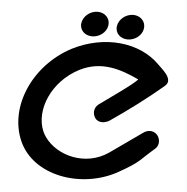

<svg xmlns="http://www.w3.org/2000/svg" viewBox="-52 -773 817 837"><g transform="rotate(5 356.0 -355.0)"><path d="M585.8 -214 445.3 -114.8C347.7 -47.2 219.5 -80.8 165 -157.9C159.9 -165.1 155.5 -172.7 152 -180.5C112 -271.7 166.9 -402.2 284.1 -462.3C376.6 -509.3 463.2 -481.3 543.7 -443.4C525.1 -420.3 409.5 -341.2 380.8 -319.5C361.6 -305.1 358.6 -278.8 371.8 -259.4C387.1 -237 418.5 -242.7 435.5 -254.1C514.9 -308.5 591.1 -365.4 662.1 -425.7C683.2 -442.8 671.8 -465 661.5 -478.4C649.9 -493.4 633.3 -507.3 624.7 -516.2C537.6 -604.3 382.4 -622.1 242.8 -551.1C77.9 -464.2 -3.9 -276.1 59.4 -131.1C123 14.3 335.3 51.6 489.1 -32.1C587.3 -87.4 574.1 -89.2 644 -149.6C663 -166 660.6 -196.8 643.7 -212.7C626.1 -229.3 602.4 -226 585.8 -214ZM342 -721.8C310.3 -721.8 279.5 -697.7 275.1 -666.8C270.7 -635.5 295.5 -613 326.8 -613C358.1 -613 389.1 -635.5 393.5 -666.8C397.9 -697.7 373.7 -721.8 342 -721.8ZM497.6 -721.8C465.9 -721.8 435.1 -697.7 430.7 -666.8C426.3 -635.5 451 -613 482.3 -613C513.6 -613 544.7 -635.5 549.1 -666.8C553.4 -697.7 529.3 -721.8 497.6 -721.8Z"/></g></svg>

Font: Hi.
Style: Black
Weight: 400
Designer: Mew Too, Robert Jablonski
Foundry: Cannot Into Space Fonts
Version: Version 1.996